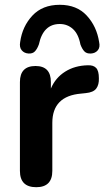

<svg xmlns="http://www.w3.org/2000/svg" viewBox="-20 -772 439 800"><path d="M99 -549Q81 -550 70.5 -562.5Q60 -575 64 -597Q73 -662 115 -707Q157 -752 229 -752Q300 -752 341.5 -707Q383 -662 393 -597Q398 -575 387.5 -562.5Q377 -550 359 -549Q341 -548 331.5 -558Q322 -568 315 -587Q307 -630 284 -651Q261 -672 229 -672Q160 -672 142 -587Q135 -568 125.5 -558Q116 -548 99 -549ZM131 8Q63 8 63 -60V-430Q63 -497 128 -497Q192 -497 192 -430V-403Q211 -448 251.5 -473.5Q292 -499 346 -500Q369 -501 380.5 -489Q392 -477 392 -446Q393 -419 381 -403Q369 -387 337 -384L318 -382Q198 -372 198 -260V-60Q198 8 131 8Z"/></svg>

Font: Chiron GoRound TC SB
Style: Regular
Weight: 500
Designer: Ryoko NISHIZUKA 西塚涼子 (kana, bopomofo & ideographs); Paul D. Hunt (Latin, Greek & Cyrillic); Sandoll Communications 산돌커뮤니
Foundry: Adobe
Version: Version 1.000;hotconv 1.1.1;makeotfexe 2.6.0